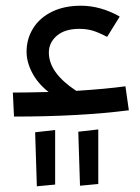

<svg xmlns="http://www.w3.org/2000/svg" viewBox="-20 -408 490 672"><path d="M431 -22Q259 0 29 0L25 -84Q68 -84 150 -86Q112 -116 92.5 -153.5Q73 -191 73 -227Q73 -272 96 -309Q119 -346 162 -367Q205 -388 263 -388Q332 -388 399 -350L355 -279Q324 -295 303.5 -301Q283 -307 257 -307Q207 -307 179 -283Q151 -259 151 -224Q151 -153 247 -90Q355 -97 419 -106ZM260 242 254 53 324 45V236ZM109 244 103 55 173 47V238Z"/></svg>

Font: Fira GO
Style: Regular
Weight: 400
Designer: Carrois Corporate
Foundry: Carrois Corporate GbR
Version: Version 0.300